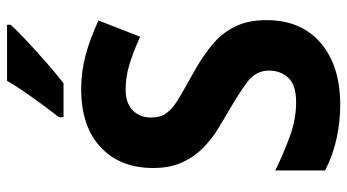

<svg xmlns="http://www.w3.org/2000/svg" viewBox="-240 -800 984 544"><g transform="rotate(-90 252.0 -528.0)"><path d="M467 -265Q467 -167 402.5 -111.5Q338 -56 226 -56Q179 -56 131 -66.5Q83 -77 41 -99V-240Q88 -217 137 -199Q186 -181 234 -181Q283 -181 303.5 -203Q324 -225 324 -258Q324 -296 289.5 -321Q255 -346 203 -376Q182 -388 155.5 -404.5Q129 -421 104.5 -445Q80 -469 64 -503.5Q48 -538 48 -586Q48 -680 107 -735Q166 -790 272 -790Q319 -790 365.5 -778Q412 -766 466 -741L420 -623Q373 -644 339 -654Q305 -664 270 -664Q232 -664 211.5 -644Q191 -624 191 -592Q191 -566 203.5 -548.5Q216 -531 242.5 -515Q269 -499 309 -477Q359 -450 394.5 -421Q430 -392 448.5 -354.5Q467 -317 467 -265ZM454 -990Q438 -972 408 -944Q378 -916 345.5 -887.5Q313 -859 288 -840H192V-853Q217 -885 246 -925.5Q275 -966 295 -1000H454Z"/></g></svg>

Font: Noto Sans Malayalam UI SemiCondensed
Style: Bold
Weight: 700
Width: 4
Designer: Jelle Bosma - Monotype Design Team
Foundry: Monotype Imaging Inc.
Version: Version 2.104; ttfautohint (v1.8.4.7-5d5b)